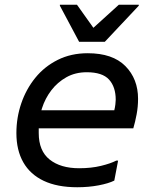

<svg xmlns="http://www.w3.org/2000/svg" viewBox="-20 -780 638 808"><path d="M305 8Q221 8 164 -19Q107 -46 78 -97Q49 -148 49 -220Q49 -285 69.5 -345Q90 -405 128.5 -452.5Q167 -500 223 -528Q279 -556 349 -556Q454 -556 507.5 -502Q561 -448 561 -364Q561 -331 555 -299Q549 -267 541 -240H113V-316H461Q464 -328 465.5 -340.5Q467 -353 467 -360Q467 -414 439 -445Q411 -476 345 -476Q297 -476 259.5 -455Q222 -434 196 -400Q170 -366 156.5 -324Q143 -282 143 -240V-220Q143 -145 189 -108.5Q235 -72 313 -72Q364 -72 405 -82Q446 -92 469 -104H477L461 -20Q437 -8 395 0Q353 8 305 8ZM313 -604 232 -756V-760H304L373 -663L480 -760H564V-756L421 -604Z"/></svg>

Font: Kufam
Style: Italic
Weight: 400
Italic angle: -11°
Designer: Artur Schmal
Foundry: Original Type
Version: Version 1.301; ttfautohint (v1.8.3)